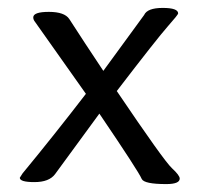

<svg xmlns="http://www.w3.org/2000/svg" viewBox="-20 -600 504 485"><path d="M430 -566Q430 -563 403.5 -533Q377 -503 275 -370Q394 -194 414 -175.5Q434 -157 434 -149Q434 -135 400 -135Q344 -135 338 -148Q330 -167 231 -313L119 -160Q104 -140 67 -140Q30 -140 30 -151L37 -162Q117 -259 197 -363L69 -544Q64 -550 64 -556Q64 -570 103.5 -570Q143 -570 155 -552Q193 -493 241 -421L344 -562Q352 -580 391 -580Q430 -580 430 -566Z"/></svg>

Font: Aladin
Style: Regular
Weight: 400
Designer: Angel Koziupa and Alejandro Paul
Foundry: Angel Koziupa and Alejandro Paul
Version: Version 1.000